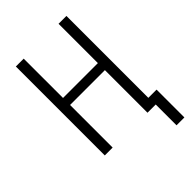

<svg xmlns="http://www.w3.org/2000/svg" viewBox="-261 -843 1122 1122"><g transform="rotate(-45 300.0 -281.5)"><path d="M512 172V0H444V-352H156V0H91V-735H156V-410H444V-735H509V-58H577V172Z"/></g></svg>

Font: Iosevka Curly Light Extended
Style: Regular
Weight: 300
Width: 7
Monospace: yes
Designer: Belleve Invis
Foundry: Belleve Invis
Version: Version 11.1.0; ttfautohint (v1.8.3)